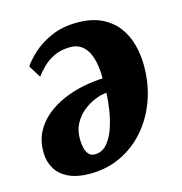

<svg xmlns="http://www.w3.org/2000/svg" viewBox="-91 -649 710 748"><g transform="rotate(-15 264.0 -275.0)"><path d="M61 -448.5Q74.5 -469.5 104 -497Q133.5 -524.5 179.2 -545Q225 -565.5 285.5 -565.5Q342.5 -565.5 382.2 -546.5Q422 -527.5 446.5 -495.5Q471 -463.5 482 -423.5Q493 -383.5 493.5 -342Q494.5 -264 471 -198.8Q447.5 -133.5 405.5 -85.2Q363.5 -37 306.8 -10.2Q250 16.5 184 16.5Q130 16.5 96 0Q62 -16.5 45.5 -44.2Q29 -72 28 -106Q26.5 -154.5 45.2 -191Q64 -227.5 96 -253.5Q128 -279.5 167.5 -296Q207 -312.5 248 -320.5Q289 -328.5 325 -329.5Q325 -367 319 -395.2Q313 -423.5 301.2 -442.5Q289.5 -461.5 272.8 -470.8Q256 -480 235 -480Q197.5 -480 170 -467Q142.5 -454 123.5 -435.2Q104.5 -416.5 91.5 -399ZM219 -51.5Q247.5 -51.5 267 -72.5Q286.5 -93.5 298.8 -127Q311 -160.5 317.2 -198.8Q323.5 -237 325 -271.5Q303.5 -270.5 277.8 -260Q252 -249.5 228.8 -230.5Q205.5 -211.5 191.2 -183.5Q177 -155.5 178.5 -119Q180 -85 190.2 -68.2Q200.5 -51.5 219 -51.5Z"/></g></svg>

Font: Merriweather 20pt Black
Style: Italic
Weight: 900
Italic angle: -7.8°
Version: Version 2.101